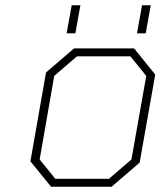

<svg xmlns="http://www.w3.org/2000/svg" viewBox="-20 -706 610 726"><path d="M232 -580 251 -686H284L265 -580ZM498 -580 517 -686H550L531 -580ZM173 0 95 -96 154 -432 260 -523H487L567 -424L508 -91L402 0ZM189 -30H392L477 -103L533 -419L473 -493H271L185 -419L130 -103Z"/></svg>

Font: Tomorrow ExtraLight
Style: Italic
Weight: 275
Italic angle: -10°
Designer: Tony de Marco, Monica Rizzolli
Foundry: Just in Type
Version: Version 2.002